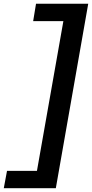

<svg xmlns="http://www.w3.org/2000/svg" viewBox="-86 -802 488 1018"><path d="M210 195.8H-65.9L-48.8 104H109.9L250 -689.9H89.8L105 -782.2H381.8Z"/></svg>

Font: Creato Display
Style: Bold Italic
Weight: 700
Italic angle: -10°
Version: Version 1.000